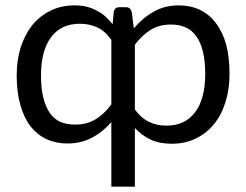

<svg xmlns="http://www.w3.org/2000/svg" viewBox="-20 -534 930 725"><path d="M489.3 -120.1Q514.6 -86.9 543.9 -73.2Q572.3 -59.6 608.4 -59.6Q678.7 -59.6 716.8 -110.4Q754.9 -161.1 754.9 -254.9Q754.9 -303.7 746.1 -339.8Q737.3 -375 720.7 -397.5Q704.1 -420.9 680.7 -430.7Q656.2 -441.4 626 -441.4Q582 -441.4 549.8 -421.9Q516.6 -401.4 489.3 -365.2Q489.3 -283.2 489.3 -120.1ZM400.4 -383.8Q376 -418 346.7 -430.7Q317.4 -444.3 281.2 -444.3Q210.9 -444.3 172.9 -393.6Q134.8 -342.8 134.8 -249Q134.8 -200.2 143.6 -165Q152.3 -129.9 168.9 -106.4Q184.6 -84 209 -73.2Q233.4 -63.5 263.7 -63.5Q307.6 -63.5 339.8 -83Q373 -102.5 400.4 -139.6Q400.4 -220.7 400.4 -383.8ZM485.4 -426.8Q517.6 -465.8 559.6 -489.3Q600.6 -513.7 655.3 -513.7Q699.2 -513.7 734.4 -497.1Q769.5 -480.5 794.9 -447.3Q820.3 -414.1 834 -366.2Q846.7 -317.4 846.7 -254.9Q846.7 -198.2 832 -150.4Q817.4 -101.6 789.1 -66.4Q760.7 -31.2 720.7 -11.7Q679.7 8.8 628.9 8.8Q582 8.8 548.8 -6.8Q515.6 -22.5 489.3 -50.8Q489.3 23.4 489.3 170.9Q466.8 170.9 400.4 170.9Q400.4 110.4 400.4 -73.2Q369.1 -36.1 328.1 -14.6Q287.1 7.8 234.4 7.8Q191.4 7.8 155.3 -8.8Q120.1 -25.4 94.7 -57.6Q70.3 -89.8 56.6 -138.7Q43 -186.5 43 -249Q43 -305.7 57.6 -353.5Q73.2 -402.3 100.6 -437.5Q128.9 -472.7 169.9 -493.2Q210.9 -513.7 261.7 -513.7Q286.1 -513.7 306.6 -508.8Q327.1 -503.9 344.7 -494.1Q362.3 -485.4 377 -472.7Q391.6 -459 405.3 -442.4Q406.2 -457 409.2 -487.3Q411.1 -498 417 -502.9Q421.9 -506.8 430.7 -506.8Q439.5 -506.8 456.1 -506.8Q472.7 -506.8 477.5 -488.3Q480.5 -467.8 485.4 -426.8Z"/></svg>

Font: Lato
Style: Regular
Weight: 400
Designer: Lukasz Dziedzic with Adam Twardoch and Botio Nikoltchev
Version: Version 2.015; 2015-08-06; http://www.latofonts.com/